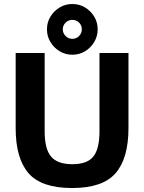

<svg xmlns="http://www.w3.org/2000/svg" viewBox="-20 -935 726 967"><path d="M344.5 -659.4Q309.1 -659.4 280.3 -676.9Q251.4 -694.3 233.9 -723.4Q216.5 -752.4 216.5 -787Q216.5 -822.8 234.1 -851.3Q251.6 -879.9 280.3 -897.3Q309 -914.8 344.2 -914.8Q379.9 -914.8 408.5 -897.4Q437.2 -879.9 454.5 -851.4Q471.9 -822.8 471.9 -787Q471.9 -752.4 454.5 -723.4Q437.2 -694.3 408.5 -676.9Q379.9 -659.4 344.5 -659.4ZM344.2 -739.4Q364.5 -739.4 378.3 -753.5Q392.1 -767.7 392.1 -787.5Q392.1 -807.3 378.3 -821.1Q364.5 -834.9 344.2 -834.9Q324.6 -834.9 310.4 -820.9Q296.2 -806.9 296.2 -787.3Q296.2 -767.7 310.4 -753.6Q324.6 -739.4 344.2 -739.4ZM343.4 12Q188.6 12 123.8 -62.5Q58.9 -137.1 58.9 -289.6V-668H204.9V-273.6Q204.9 -185.2 237.1 -146.6Q269.3 -108 344.3 -108Q419.3 -108 450.1 -146.6Q481 -185.2 481 -273.6V-668H627V-289.6Q627 -137.1 561.8 -62.5Q496.7 12 343.4 12Z"/></svg>

Font: Atkinson Hyperlegible Next
Style: Regular
Weight: 400
Designer: Elliott Scott, Megan Eiswerth, Linus Boman, Theodore Petrosky, Letters from Sweden
Foundry: Applied Design Works, Letters from Sweden
Version: Version 2.001